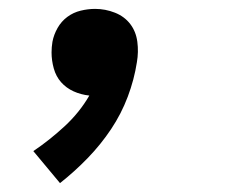

<svg xmlns="http://www.w3.org/2000/svg" viewBox="-20 -207 540 432"><path d="M115 205 55 133Q92 108 125.5 77Q159 46 181 8Q162 6 145.5 -1.5Q129 -9 117.5 -22Q106 -35 101 -53Q96 -71 96 -89Q96 -95 96.5 -101Q97 -107 98 -113Q101 -129 109.5 -144Q118 -159 131.5 -169Q145 -179 161.5 -183Q178 -187 194 -187Q217 -187 238.5 -178.5Q260 -170 273 -153Q286 -136 289 -113Q292 -90 288 -67Q282 -28 267.5 10.5Q253 49 230 83.5Q207 118 177.5 148.5Q148 179 115 205Z"/></svg>

Font: Iosevka Curly Oblique
Style: Bold
Weight: 700
Italic angle: -9°
Monospace: yes
Designer: Belleve Invis
Foundry: Belleve Invis
Version: Version 11.1.0; ttfautohint (v1.8.3)